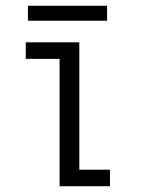

<svg xmlns="http://www.w3.org/2000/svg" viewBox="-20 -647 490 667"><path d="M77 -627H352V-575H77ZM255.5 -57.5H362V0H187V-442.5H69.5V-500H255.5Z"/></svg>

Font: League Mono Condensed Light
Style: Regular
Weight: 300
Width: 1
Designer: Tyler Finck
Foundry: The League of Moveable Type / Tyler Finck
Version: Version 2.210